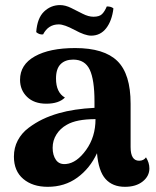

<svg xmlns="http://www.w3.org/2000/svg" viewBox="-20 -718 608 748"><path d="M466.8 9.8Q418.5 9.8 391.1 -20.8Q363.8 -51.3 357.9 -121.1Q330.1 -61.5 281 -25.9Q231.9 9.8 166 9.8Q106.9 9.8 70.6 -21Q34.2 -51.8 34.2 -107.9Q34.2 -142.6 49.3 -171.1Q64.5 -199.7 91.1 -219.7Q117.7 -239.7 146.2 -253.4Q174.8 -267.1 209 -276.9Q268.6 -293.9 348.1 -297.9V-323.2Q348.1 -407.2 329.6 -446.5Q311 -485.8 265.1 -485.8Q233.9 -485.8 216.1 -468Q198.2 -450.2 198.2 -412.1Q198.2 -357.9 232.9 -337.9Q209 -314 160.2 -314Q112.8 -314 85.4 -340.6Q58.1 -367.2 58.1 -407.2Q58.1 -466.3 115.7 -498.5Q173.3 -530.8 272.9 -530.8Q385.7 -530.8 437.3 -480.2Q488.8 -429.7 488.8 -314V-145Q488.8 -91.8 522 -91.8Q539.6 -91.8 548.8 -105Q562 -84 562 -62Q562 -31.7 535.9 -11Q509.8 9.8 466.8 9.8ZM121.1 -592.8Q125 -647.5 151.6 -672.9Q178.2 -698.2 213.9 -698.2Q234.4 -698.2 257.1 -687Q279.8 -675.8 302.2 -664.3Q324.7 -652.8 344.2 -652.8Q366.7 -652.8 377.2 -662.8Q387.7 -672.9 396 -692.9Q414.1 -692.9 421.9 -685.1Q416 -636.7 393.6 -607.9Q371.1 -579.1 335 -579.1Q311.5 -579.1 271 -601.1Q230.5 -623 209 -623Q168 -623 147.9 -584Q133.8 -582 121.1 -592.8ZM237.8 -79.1Q278.8 -83 315.4 -133.8Q352.1 -184.6 352.1 -253.9Q277.8 -253.9 240.2 -231.9Q214.8 -217.8 200 -194.3Q185.1 -170.9 185.1 -142.1Q185.1 -113.3 198.2 -94.7Q211.4 -76.2 237.8 -79.1Z"/></svg>

Font: Arima
Style: Bold
Weight: 700
Designer: Joana Correia and Natanael Gama
Foundry: NDISCOVER
Version: Version 1.100;Glyphs 3.1.2 (3151)